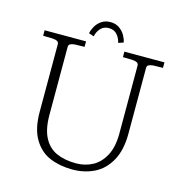

<svg xmlns="http://www.w3.org/2000/svg" viewBox="-122 -951 1028 1081"><g transform="rotate(15 392.0 -411.0)"><path d="M134.5 -250V-643Q134.5 -655 125.2 -660.2Q116 -665.5 98.2 -666.8Q80.5 -668 42.5 -668V-700H284V-668Q246 -668 228.2 -666.8Q210.5 -665.5 201.2 -660.2Q192 -655 192 -643V-247Q192 -164.5 218.2 -114.8Q244.5 -65 292 -43.5Q339.5 -22 407 -22Q458.5 -22 502 -45Q545.5 -68 572.5 -118.2Q599.5 -168.5 599.5 -247V-643Q599.5 -655 590.2 -660.2Q581 -665.5 563.2 -666.8Q545.5 -668 507.5 -668V-700H741V-668Q703 -668 685.2 -666.8Q667.5 -665.5 658.2 -660.2Q649 -655 649 -643V-260Q649 -163.5 614.2 -101.2Q579.5 -39 522.2 -11Q465 17 395.5 17Q323.5 17 265.2 -6.8Q207 -30.5 170.8 -90Q134.5 -149.5 134.5 -250ZM389.5 -805.5Q358.5 -805.5 340.8 -784.8Q323 -764 318.5 -738.5L288.5 -748.5Q291.5 -766.5 303.2 -788Q315 -809.5 336.8 -825Q358.5 -840.5 389.5 -840.5Q420.5 -840.5 442.2 -825Q464 -809.5 475.8 -788Q487.5 -766.5 490.5 -748.5L460.5 -738.5Q456 -764 438.2 -784.8Q420.5 -805.5 389.5 -805.5Z"/></g></svg>

Font: Didactic
Style: Regular
Weight: 400
Designer: Tyler Finck
Foundry: Etcetera Type Co
Version: Version 3.007;FEAKit 1.0